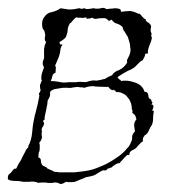

<svg xmlns="http://www.w3.org/2000/svg" viewBox="-25 -467 436 488"><path d="M129 1Q127 0 126 -0.5Q125 -1 125 -1Q116 -5 108 -2Q104 -2 100 -2Q96 -2 92 -3H83Q81 -3 78 -3Q75 -3 73 -2Q62 -7 50 -5H43Q39 -5 35 -5Q31 -5 28 -6Q25 -7 17 -7Q-2 -7 -5 -12V-16Q-5 -22 -1 -25Q2 -27 4.5 -30Q7 -33 8 -35Q13 -40 14 -38Q17 -38 18 -42V-43Q18 -42 19 -44Q21 -49 25 -55Q30 -62 30 -64Q31 -66 32 -68Q33 -70 35 -74Q40 -82 41 -86Q43 -88 44 -90Q47 -90 47 -96Q51 -103 53.5 -112Q56 -121 57 -133Q58 -146 60 -156.5Q62 -167 64 -176Q65 -178 65.5 -180.5Q66 -183 67 -187L71 -203L74 -218Q76 -226 74 -227Q73 -229 75 -231Q78 -234 77 -235Q79 -239 78 -240Q77 -240 77 -243Q76 -248 77 -252Q80 -258 80 -260Q83 -263 81 -263Q80 -265 80 -266V-270Q80 -273 80.5 -276Q81 -279 82 -282L87 -296L85 -299Q85 -299 85 -300Q85 -301 84 -302Q83 -307 84 -311L87 -319V-333Q87 -337 87 -340.5Q87 -344 88 -348Q88 -349 88.5 -350.5Q89 -352 89 -353Q91 -355 91 -357Q91 -359 92 -361Q89 -363 89 -366Q89 -368 89 -371Q89 -374 90 -376Q90 -381 88 -387Q88 -389 86 -391Q83 -394 83 -397Q82 -400 82 -406Q82 -417 87 -423Q95 -435 106 -436Q119 -439 129 -446L149 -443H154Q158 -443 162 -443.5Q166 -444 171 -445Q176 -447 180 -445Q183 -444 190 -446Q193 -446 192 -445Q192 -444 194 -444H195Q199 -444 203 -444.5Q207 -445 212 -446Q216 -446 218 -445H224Q228 -445 231 -446Q236 -448 242 -446L245 -444H249Q253 -445 257 -445Q261 -445 266 -446Q277 -446 281 -443Q282 -442 282 -440Q282 -438 283 -437Q291 -438 296 -438.5Q301 -439 304 -439Q312 -439 325 -433Q326 -432 328 -432Q328 -432 329 -432Q330 -432 331 -431Q335 -427 337 -424Q343 -418 346 -417Q345 -416 346 -414Q350 -410 353 -409Q357 -406 359 -401Q359 -396 358 -394V-387Q359 -386 359 -385Q359 -384 360 -382Q361 -379 359 -377Q359 -377 361 -371Q360 -363 355 -352Q350 -340 351 -331Q345 -331 344 -330Q344 -326 342 -322Q341 -321 340 -318.5Q339 -316 338 -314Q334 -313 330 -309L323 -302Q316 -293 300 -287Q287 -280 275 -272Q275 -271 274 -270V-269Q275 -268 276 -267.5Q277 -267 278 -265Q281 -265 283 -261Q286 -262 294 -262Q304 -262 319 -257Q338 -250 342 -234Q351 -234 352 -225Q352 -217 356 -216Q357 -216 360 -212Q360 -207 363 -207Q358 -199 362 -201Q365 -201 365 -194Q364 -193 364 -192Q364 -191 363 -190Q363 -187 362 -186Q363 -186 364 -185H366Q365 -180 364.5 -174.5Q364 -169 364 -164Q364 -154 359 -146Q357 -144 355 -139Q354 -136 352.5 -133.5Q351 -131 350 -129L345 -124Q342 -124 342 -121Q341 -121 339 -117Q338 -115 338 -107Q335 -107 330 -101Q323 -94 322 -92Q318 -88 313 -86Q308 -84 305 -80Q305 -78 304 -77V-74Q303 -73 300 -73Q300 -73 299 -73Q298 -73 297 -72Q295 -70 293 -68Q291 -66 289 -64Q287 -61 281 -55Q280 -52 276 -52Q274 -52 270 -50L264 -46Q261 -44 258 -41Q255 -41 254 -40Q253 -39 251.5 -39Q250 -39 248 -38Q248 -37 246 -35Q242 -33 240 -34Q238 -35 234 -33Q232 -32 230.5 -31Q229 -30 227 -29Q225 -28 223 -26.5Q221 -25 219 -24Q215 -21 206 -19Q202 -18 198 -17.5Q194 -17 190 -15L168 -6Q165 -4 156 -4Q153 -4 150 -4Q147 -4 143 -5Q141 -4 139.5 -3Q138 -2 136 -1Q130 1 129 1ZM169 -258Q171 -259 178 -259Q184 -259 188.5 -258.5Q193 -258 196 -259Q210 -264 220 -262L231 -264L243 -267L247 -270Q249 -270 251 -272Q256 -274 256 -274Q256 -274 257 -274.5Q258 -275 260 -276Q265 -285 278 -289Q290 -295 297 -306Q299 -308 298 -311Q297 -314 300 -319Q309 -334 306 -346Q306 -353 304 -359.5Q302 -366 300 -373L295 -381Q292 -387 289 -390Q287 -396 287 -396Q287 -398 285 -400Q282 -402 279 -404Q276 -406 272 -407Q264 -409 259 -417Q257 -417 255 -415L251 -414Q246 -421 239 -421Q232 -421 227.5 -420.5Q223 -420 218 -419Q213 -419 210 -422Q204 -420 203 -420Q198 -420 195 -419Q195 -422 194 -423Q190 -422 186.5 -421.5Q183 -421 181 -422Q178 -422 175 -422Q172 -422 169 -423Q167 -422 165 -420Q163 -418 161 -416Q156 -409 153 -408Q147 -398 147 -391Q147 -384 142 -372Q137 -367 134 -365L126 -360Q127 -359 127 -357Q127 -355 128 -354H134Q132 -350 131 -349Q131 -348 129 -344Q128 -332 124 -321L115 -300Q117 -298 117 -295Q117 -291 116.5 -288Q116 -285 116 -282Q109 -280 108 -273Q107 -269 106 -266Q105 -263 104 -261Q109 -261 114 -260.5Q119 -260 125 -259Q136 -256 148 -258ZM164 -29Q173 -30 182 -31Q191 -32 201 -34Q211 -36 220 -39.5Q229 -43 238 -47Q247 -51 255.5 -56Q264 -61 271 -66Q288 -77 298 -90Q302 -93 305 -99Q307 -103 308 -105.5Q309 -108 310 -110Q311 -113 311 -121Q312 -127 318 -133L316 -147V-150Q316 -157 322 -164Q321 -165 321 -166.5Q321 -168 320 -169Q320 -172 318 -174Q317 -175 317 -175.5Q317 -176 315 -177Q315 -177 312 -180Q310 -182 312 -184Q312 -187 311 -188Q310 -187 310 -191Q310 -197 309 -200Q309 -203 306 -209Q305 -212 303 -215Q301 -218 299 -220Q295 -226 288 -229Q281 -233 274 -233Q273 -232 269 -234Q269 -237 266 -237Q264 -240 262 -238Q260 -237 258 -239Q256 -239 253 -243Q250 -248 247 -246Q239 -246 231.5 -246.5Q224 -247 218 -247Q215 -248 210 -248Q206 -248 200.5 -247Q195 -246 190 -244Q190 -244 188.5 -244Q187 -244 185 -245Q183 -245 180 -245Q177 -245 174 -246Q167 -246 164 -245Q159 -245 159 -244Q153 -243 144 -244Q132 -244 129 -243L117 -241Q113 -241 106 -237L102 -233Q103 -229 102 -223Q99 -216 96 -211Q96 -203 93 -191Q92 -185 90.5 -179Q89 -173 88 -167Q90 -165 87 -162Q82 -159 86 -157L87 -153Q87 -150 84 -145Q79 -140 82 -132Q80 -130 81 -123Q82 -119 81.5 -116.5Q81 -114 80 -112Q79 -109 76 -106Q74 -104 76 -99V-92Q76 -85 75 -82Q73 -80 73 -75Q73 -68 72 -67Q79 -66 79 -58Q79 -51 84 -46Q85 -45 86.5 -45Q88 -45 89 -43Q93 -43 95 -39Q98 -38 100.5 -36.5Q103 -35 104 -35Q106 -34 107.5 -33.5Q109 -33 110 -32Q111 -31 112.5 -31Q114 -31 115 -30Q117 -30 119 -30Q121 -30 124 -29Z"/></svg>

Font: Estonia
Style: Regular
Weight: 400
Designer: Robert E. Leuschke
Foundry: Robert E. Leuschke
Version: Version 1.014; ttfautohint (v1.8.3)